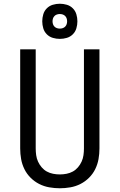

<svg xmlns="http://www.w3.org/2000/svg" viewBox="-20 -999 640 1027"><path d="M300 8Q272 8 243.5 3Q215 -2 189.5 -15Q164 -28 143.5 -48.5Q123 -69 110.5 -94.5Q98 -120 93 -148Q88 -176 88 -205V-735H171V-205Q171 -187 173.5 -169Q176 -151 183.5 -134.5Q191 -118 203 -104Q215 -90 230.5 -81.5Q246 -73 264 -69.5Q282 -66 300 -66Q318 -66 336 -69.5Q354 -73 369.5 -81.5Q385 -90 397 -104Q409 -118 416.5 -134.5Q424 -151 426.5 -169Q429 -187 429 -205V-735H512V-205Q512 -176 507 -148Q502 -120 489.5 -94.5Q477 -69 456.5 -48.5Q436 -28 410.5 -15Q385 -2 356.5 3Q328 8 300 8ZM300 -791Q281 -791 262.5 -796.5Q244 -802 230.5 -815.5Q217 -829 211.5 -847.5Q206 -866 206 -885Q206 -904 211.5 -922.5Q217 -941 230.5 -954.5Q244 -968 262.5 -973.5Q281 -979 300 -979Q319 -979 337.5 -973.5Q356 -968 369.5 -954.5Q383 -941 388.5 -922.5Q394 -904 394 -885Q394 -866 388.5 -847.5Q383 -829 369.5 -815.5Q356 -802 337.5 -796.5Q319 -791 300 -791ZM300 -846Q308 -846 315.5 -848.5Q323 -851 328.5 -856.5Q334 -862 336.5 -869.5Q339 -877 339 -885Q339 -893 336.5 -900.5Q334 -908 328.5 -913.5Q323 -919 315.5 -921.5Q308 -924 300 -924Q292 -924 284.5 -921.5Q277 -919 271.5 -913.5Q266 -908 263.5 -900.5Q261 -893 261 -885Q261 -877 263.5 -869.5Q266 -862 271.5 -856.5Q277 -851 284.5 -848.5Q292 -846 300 -846Z"/></svg>

Font: Iosevka Extended
Style: Regular
Weight: 400
Width: 7
Monospace: yes
Designer: Belleve Invis
Foundry: Belleve Invis
Version: Version 32.5.0; ttfautohint (v1.8.4)